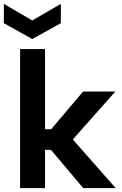

<svg xmlns="http://www.w3.org/2000/svg" viewBox="-42 -974 630 994"><path d="M62 -720H191V-305H223L388 -500H555L335 -252L557 0H389L222 -198H191V0H62ZM273 -954V-854L125 -772L-22 -854V-954L125 -868Z"/></svg>

Font: Albert Sans
Style: Bold
Weight: 700
Designer: Andreas Rasmussen
Foundry: a.Foundry
Version: Version 1.025